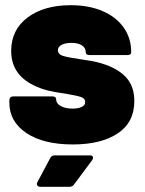

<svg xmlns="http://www.w3.org/2000/svg" viewBox="-20 -548 559 739"><path d="M16 -153V-162Q16 -169 20 -173Q24 -177 31 -177H181Q196 -177 196 -166Q196 -150 213.5 -140Q231 -130 259 -130Q281 -130 294.5 -136.5Q308 -143 308 -155Q308 -169 292 -174.5Q276 -180 235 -187Q197 -192 167 -199Q137 -206 109 -220Q23 -262 23 -352Q23 -433 86 -480.5Q149 -528 252 -528Q322 -528 374.5 -505.5Q427 -483 456 -442Q485 -401 485 -347Q485 -336 470 -336H325Q310 -336 310 -347Q310 -364 295 -373.5Q280 -383 255 -383Q232 -383 217.5 -375.5Q203 -368 203 -355Q203 -339 222 -333Q241 -327 283 -321Q288 -320 321.5 -315Q355 -310 386 -299Q440 -280 468.5 -246.5Q497 -213 497 -159Q497 -77 433 -34.5Q369 8 260 8Q147 8 81.5 -36Q16 -80 16 -153ZM191 50H326Q338 50 338 59Q338 63 335 68L265 162Q259 171 247 171H135Q127 171 123.5 165.5Q120 160 124 153L173 61Q178 50 191 50Z"/></svg>

Font: Barlow Black
Style: Regular
Weight: 900
Designer: Jeremy Tribby
Foundry: Tribby Type
Version: Version 1.422